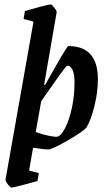

<svg xmlns="http://www.w3.org/2000/svg" viewBox="-20 -669 489 871"><path d="M424 -310Q424 -251 408.5 -188Q393 -125 372 -90Q352 -69 284 -30Q216 9 199 9Q181 9 130 1L112 105L156 116L150 152Q127 159 83 170.5Q39 182 31 182Q27 182 15.5 167Q4 152 5 146L132 -571L87 -583L93 -619Q116 -626 159.5 -637.5Q203 -649 210 -649Q215 -649 226.5 -634Q238 -619 237 -613L180 -284H185Q283 -460 290 -460Q424 -460 424 -310ZM318 -296Q318 -333 309 -352Q300 -371 286 -371Q281 -371 248.5 -326Q216 -281 183 -233L167 -210L142 -70Q172 -59 201.5 -53Q231 -47 241 -49Q258 -54 276 -89Q294 -124 306 -179Q318 -234 318 -296Z"/></svg>

Font: Grenze Medium
Style: Italic
Weight: 500
Italic angle: -10°
Designer: Renata Polastri
Foundry: Omnibus-Type
Version: Version 1.002; ttfautohint (v1.8)